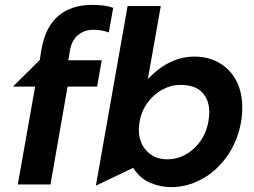

<svg xmlns="http://www.w3.org/2000/svg" viewBox="-20 -756 1042 787"><path d="M357 -736Q274 -736 220.5 -692Q167 -648 150 -554L143 -510L33 -401H124L53 0H187L257 -401H378L397 -509H260L267 -550Q274 -591 300 -612.5Q326 -634 364 -634Q396 -634 426 -623L444 -724Q411 -736 357 -736Z M682 11Q747 11 807.5 -22Q868 -55 911 -116Q954 -177 968 -256Q973 -282 973 -316Q973 -379 948 -426Q923 -473 878.5 -498.5Q834 -524 777 -524Q674 -524 586 -432L639 -731H503L373 5L526 -68Q554 -24 596 -6.5Q638 11 682 11ZM838 -295Q838 -282 834 -256Q821 -189 773.5 -146Q726 -103 665 -103Q614 -103 581.5 -137Q549 -171 549 -225Q549 -240 552 -256Q559 -299 584 -334Q609 -369 645 -388.5Q681 -408 719 -408Q780 -408 809 -377Q838 -346 838 -295Z"/></svg>

Font: Geom SemiBold
Style: Bold Italic
Weight: 600
Italic angle: -10°
Version: Version 1.102